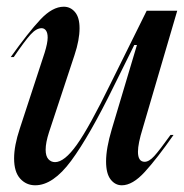

<svg xmlns="http://www.w3.org/2000/svg" viewBox="-20 -540 548 572"><path d="M170 -520Q190 -520 203.5 -504Q217 -488 217 -456Q217 -421 202 -376L126 -146Q116 -115 116 -94Q116 -75 124 -66Q132 -57 144 -57Q172 -57 209 -109Q246 -161 310 -292L417 -508H508L405 -157Q391 -112 391 -88Q391 -58 411 -58Q424 -58 439.5 -75Q455 -92 488 -138H497Q448 -68 411.5 -28Q375 12 343 12Q323 12 309.5 -5.5Q296 -23 296 -59Q296 -98 313 -155L388 -406H380L320 -285Q246 -134 192 -61Q138 12 85 12Q58 12 40 -8Q22 -28 22 -68Q22 -106 39 -157L113 -383Q122 -412 122 -428Q122 -442 117 -449Q112 -456 104 -456Q88 -456 70.5 -436.5Q53 -417 21 -370H12Q64 -443 100 -481.5Q136 -520 170 -520Z"/></svg>

Font: Nyght Serif Italic
Style: Regular
Weight: 400
Italic angle: -16°
Designer: Maksym Kobuzan
Version: Version 0.410